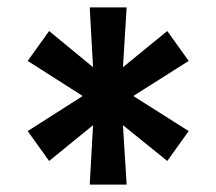

<svg xmlns="http://www.w3.org/2000/svg" viewBox="-20 -759 586 520"><path d="M491 -594 341 -499 491 -404 433 -323 313 -420 323 -259H223L232 -420L113 -323L55 -404L204 -499L55 -594L113 -675L232 -577L223 -739H323L313 -577L433 -675Z"/></svg>

Font: Bruno Ace
Style: Regular
Weight: 400
Version: Version 1.100; ttfautohint (v1.8.4.7-5d5b);gftools[0.9.27]